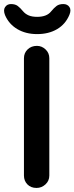

<svg xmlns="http://www.w3.org/2000/svg" viewBox="-43 -926 367 946"><path d="M200 -639V-61Q200 -35 181 -17.5Q162 0 137 0Q109 0 92 -17.5Q75 -35 75 -61V-639Q75 -665 93 -682.5Q111 -700 139 -700Q163 -700 181.5 -682.5Q200 -665 200 -639ZM140 -758Q84 -758 42.5 -782.5Q1 -807 -18 -851Q-28 -876 -18 -891Q-8 -906 11 -906Q32 -906 44.5 -896.5Q57 -887 71 -870Q82 -857 98.5 -850Q115 -843 140 -843Q188 -843 209 -870Q223 -887 235.5 -896.5Q248 -906 269 -906Q289 -906 299 -891.5Q309 -877 299 -853Q280 -807 238.5 -782.5Q197 -758 140 -758Z"/></svg>

Font: Quicksand Variable Light
Style: Regular
Weight: 300
Designer: Andrew Paglinawan
Foundry: Andrew Paglinawan
Version: Version 3.004